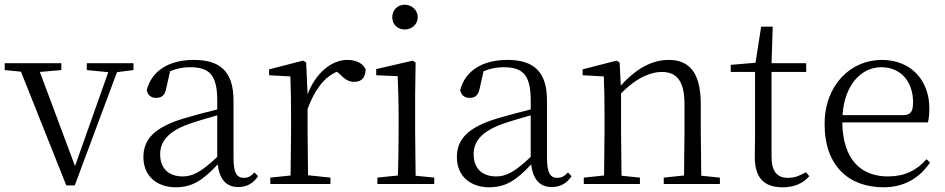

<svg xmlns="http://www.w3.org/2000/svg" viewBox="-28 -780 4007 814"><path d="M340 -483 431 -474 290 -76 141 -475 232 -483V-512H-8V-483L61 -476L253 6H289L468 -474L538 -483V-512H340Z M982 13C1017 13 1046 -2 1066 -33L1051 -49C1035 -32 1023 -26 1006 -26C977 -26 962 -45 962 -111V-354C962 -476 906 -526 794 -526C687 -526 615 -479 594 -398C598 -377 612 -365 634 -365C657 -365 672 -376 677 -407L693 -478C722 -490 750 -495 777 -495C857 -495 893 -466 893 -354V-316C848 -305 799 -292 755 -279C627 -241 580 -190 580 -114C580 -31 640 14 717 14C789 14 834 -18 895 -83C902 -23 929 13 982 13ZM893 -115C827 -52 789 -32 747 -32C689 -32 651 -64 651 -126C651 -179 683 -221 769 -253C806 -266 850 -279 893 -291Z M1276 -318C1307 -401 1346 -452 1400 -476L1410 -468C1433 -445 1449 -433 1473 -433C1507 -433 1521 -452 1522 -486C1512 -511 1482 -526 1444 -526C1376 -526 1309 -468 1276 -380L1270 -515L1257 -523L1113 -486V-461L1203 -456C1205 -406 1206 -354 1206 -285V-227L1204 -36L1118 -27V0H1373V-27L1278 -37L1276 -227Z M1688 -655C1717 -655 1743 -676 1743 -707C1743 -738 1717 -760 1688 -760C1658 -760 1635 -738 1635 -707C1635 -676 1658 -655 1688 -655ZM1658 0H1813V-27L1734 -35L1732 -227V-378L1734 -515L1722 -523L1567 -487V-461L1658 -457C1660 -407 1662 -352 1662 -285V-227C1662 -173 1661 -91 1659 -36L1572 -27V0Z M2311 13C2346 13 2375 -2 2395 -33L2380 -49C2364 -32 2352 -26 2335 -26C2306 -26 2291 -45 2291 -111V-354C2291 -476 2235 -526 2123 -526C2016 -526 1944 -479 1923 -398C1927 -377 1941 -365 1963 -365C1986 -365 2001 -376 2006 -407L2022 -478C2051 -490 2079 -495 2106 -495C2186 -495 2222 -466 2222 -354V-316C2177 -305 2128 -292 2084 -279C1956 -241 1909 -190 1909 -114C1909 -31 1969 14 2046 14C2118 14 2163 -18 2224 -83C2231 -23 2258 13 2311 13ZM2222 -115C2156 -52 2118 -32 2076 -32C2018 -32 1980 -64 1980 -126C1980 -179 2012 -221 2098 -253C2135 -266 2179 -279 2222 -291Z M2871 0H3024V-27L2945 -35L2943 -227V-338C2943 -474 2893 -526 2807 -526C2741 -526 2673 -494 2604 -417L2599 -515L2586 -523L2442 -486V-461L2532 -456C2534 -406 2535 -353 2535 -285V-227L2533 -36L2447 -27V0H2685V-27L2607 -35L2605 -227V-384C2675 -455 2735 -475 2778 -475C2838 -475 2874 -440 2874 -339V-227L2872 -36L2786 -27V0Z M3290 14C3339 14 3376 -2 3403 -33L3389 -50C3362 -35 3342 -26 3312 -26C3267 -26 3243 -53 3243 -116V-475H3390V-512H3243L3248 -667H3199L3175 -514L3070 -505V-475H3173V-201C3173 -165 3172 -146 3172 -115C3172 -28 3209 14 3290 14Z M3718 14C3806 14 3871 -26 3915 -91L3900 -105C3858 -57 3806 -32 3736 -32C3624 -32 3545 -102 3543 -261H3906C3910 -277 3912 -297 3912 -321C3912 -438 3836 -526 3710 -526C3579 -526 3468 -420 3468 -254C3468 -74 3573 14 3718 14ZM3544 -292C3552 -418 3622 -495 3708 -495C3794 -495 3843 -431 3843 -346C3843 -309 3834 -292 3801 -292Z"/></svg>

Font: Noto Serif JP Light
Style: Regular
Weight: 300
Designer: Ryoko NISHIZUKA 西塚涼子 (kana & ideographs); Frank Grießhammer (Latin, Greek & Cyrillic); Wenlong ZHANG 张文龙 (bopomofo); San
Foundry: Adobe
Version: Version 2.001;hotconv 1.1.0;makeotfexe 2.6.0